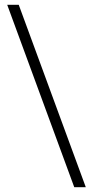

<svg xmlns="http://www.w3.org/2000/svg" viewBox="-20 -760 389 799"><path d="M58 -740Q128 -550 197.5 -360.5Q267 -171 337 19H289Q219 -171 149.5 -360.5Q80 -550 10 -740Z"/></svg>

Font: Josefin Sans Thin Light
Style: Regular
Weight: 300
Version: Version 2.000